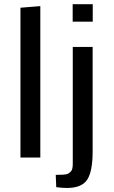

<svg xmlns="http://www.w3.org/2000/svg" viewBox="-20 -763 552 930"><path d="M79.1 0ZM175.3 0H79.1V-725.6L175.3 -733.4ZM428.7 -535.6V-29.8Q428.7 67.9 402.1 107.7Q375.5 147.5 304.2 147.5Q282.7 147.5 252.4 143.6L250 84Q255.9 83.5 266.8 83.5Q277.8 83.5 283.9 83.3Q290 83 298.8 81.5Q307.6 80.1 312.7 76.7Q317.9 73.2 323 67.9Q328.1 62.5 330.3 53.2Q332.5 43.9 332.5 31.2V-535.6ZM429.2 -742.7V-658.2H332V-742.7Z"/></svg>

Font: Coda
Style: Regular
Weight: 400
Designer: vernon adams
Foundry: vernon adams
Version: Version 2.000; ttfautohint (v0.8) -r 50 -G 200 -x